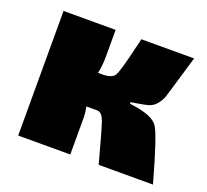

<svg xmlns="http://www.w3.org/2000/svg" viewBox="-93 -612 780 724"><g transform="rotate(20 297.0 -250.0)"><path d="M401 -263V-257Q408 -256 421 -254Q495 -243 515.5 -212.5Q536 -182 584 -10Q586 -3 587 0H369Q334 -130 324 -159Q314 -188 296 -191H250Q255 -168 255 -152V0H46V-500H255V-391Q255 -357 248 -325H266Q304 -325 315 -343.5Q326 -362 350 -466Q352 -473 353 -477Q354 -481 355.5 -487.5Q357 -494 358 -500H570Q523 -341 519 -329Q503 -289 475 -278Q460 -272 401 -263Z"/></g></svg>

Font: Exo 2.0 Black
Style: Regular
Weight: 900
Designer: Natanael Gama
Version: Version 1.001;PS 001.001;hotconv 1.0.70;makeotf.lib2.5.58329